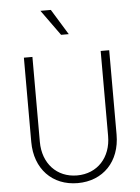

<svg xmlns="http://www.w3.org/2000/svg" viewBox="-65 -1059 820 1121"><g transform="rotate(-5 345.0 -498.5)"><path d="M345 12C494 12 595 -93 595 -251V-745H545V-247C545 -121 464 -33 345 -33C226 -33 145 -121 145 -247V-745H95V-251C95 -93 196 12 345 12ZM215 -1009 323 -859H368L276 -1009Z"/></g></svg>

Font: Mluvka ExtraLight
Style: Regular
Weight: 200
Designer: Modified by Jiří Krblich, Original typeface by Gumpita Rahayu
Foundry: Gumpita Rahayu & Jiří Krblich
Version: Version 2.000;Glyphs 3.1.1 (3134)